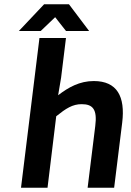

<svg xmlns="http://www.w3.org/2000/svg" viewBox="-20 -885 618 905"><path d="M204 0 245 -337C291 -374 322 -394 365 -394C418 -394 439 -369 429 -291L393 0H518L556 -307C571 -430 532 -503 422 -503C355 -503 302 -473 254 -436L268 -519L291 -706H166L79 0ZM240 -804 291 -739H400L305 -865H188L69 -739H172Z"/></svg>

Font: Falling Sky
Style: MedObl
Weight: 500
Designer: Paul D. Hunt
Foundry: Adobe Systems Incorporated
Version: Version 1.02